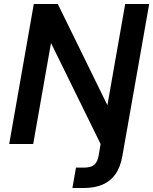

<svg xmlns="http://www.w3.org/2000/svg" viewBox="-20 -720 766 960"><path d="M26 0 149 -700H269L517 -194L606 -700H726L592 59Q582 117 556 152.5Q530 188 490.5 204Q451 220 400 220H342L360 118H400Q434 118 450.5 104.5Q467 91 473 59L483 0L235 -505L146 0Z"/></svg>

Font: DM Sans 24pt SemiBold
Style: Italic
Weight: 600
Italic angle: -10°
Designer: Colophon Foundry, Jonny Pinhorn
Foundry: Colophon Foundry
Version: Version 4.004;gftools[0.9.30]